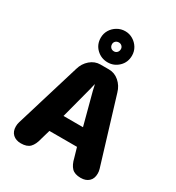

<svg xmlns="http://www.w3.org/2000/svg" viewBox="-203 -984 1026 1118"><g transform="rotate(30 309.5 -425.0)"><path d="M108 9.5Q74.5 9.5 54.2 -9.2Q34 -28 34 -61.5Q34 -69 35 -76.5Q36 -84 38.5 -92L171 -527.5Q182.5 -568 212.8 -594Q243 -620 281 -620H338Q376 -620 406 -594Q436 -568 447.5 -527.5L580 -92Q582.5 -84 583.5 -76.5Q584.5 -69 584.5 -61.5Q584.5 -27.5 564.2 -9Q544 9.5 510.5 9.5Q469.5 9.5 449.8 -11Q430 -31.5 420.5 -72.5L402 -136.5H216.5L198 -72.5Q188.5 -31.5 168.8 -11Q149 9.5 108 9.5ZM244 -253H375L318.5 -466Q316 -477.5 313.8 -487.5Q311.5 -497.5 309.5 -505.5Q307.5 -497.5 305 -487.5Q302.5 -477.5 300 -466ZM310 -651.5Q266.5 -651.5 235.2 -681.2Q204 -711 204 -756.5Q204 -785 218.2 -808.5Q232.5 -832 256.8 -846.2Q281 -860.5 310 -860.5Q338 -860.5 361.8 -846.2Q385.5 -832 399.8 -808.5Q414 -785 414 -756.5Q414 -711 383 -681.2Q352 -651.5 310 -651.5ZM310 -725.5Q322 -725.5 330.5 -734.2Q339 -743 339 -757Q339 -768.5 330.5 -776.8Q322 -785 310 -785Q296.5 -785 288 -776.8Q279.5 -768.5 279.5 -757Q279.5 -743 288 -734.2Q296.5 -725.5 310 -725.5Z"/></g></svg>

Font: Sono Monospace
Style: Bold
Weight: 700
Designer: Tyler Finck
Foundry: Tyler Finck
Version: Version 2.112